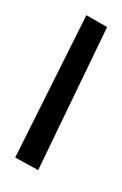

<svg xmlns="http://www.w3.org/2000/svg" viewBox="27 -800 164 259"><g transform="rotate(-90 109.5 -670.0)"><path d="M203 -608 10 -701 27 -732 219 -636Z"/></g></svg>

Font: Storia Sans Thin
Style: Regular
Weight: 100
Designer: Accademia di Belle Arti di Urbino and others
Foundry: Accademia di Belle Arti di Urbino and others.
Version: Version 60.001;May 25, 2020;FontCreator 12.0.0.2522 64-bit